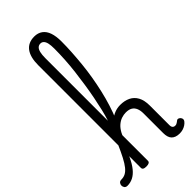

<svg xmlns="http://www.w3.org/2000/svg" viewBox="-538 -1545 1650 1650"><g transform="rotate(-45 287.0 -720.0)"><path d="M-66 17Q-85 17 -94 5.5Q-103 -6 -103 -20.5Q-103 -35 -94 -46.5Q-85 -58 -66 -58Q-39 -58 -16.5 -69.5Q6 -81 28 -108Q50 -135 74 -181Q98 -227 128 -295Q135 -312 146.5 -313Q158 -314 166 -304.5Q174 -295 169 -279Q145 -200 119 -143.5Q93 -87 64 -51.5Q35 -16 2.5 0.5Q-30 17 -66 17ZM569 17Q543 17 524 10Q505 3 493 -10Q481 -23 475.5 -42.5Q470 -62 470 -86V-326Q470 -361 459.5 -386.5Q449 -412 427 -425.5Q405 -439 368 -439Q342 -439 315 -430Q288 -421 263.5 -400Q239 -379 220 -344.5Q201 -310 190 -259L175 -344Q185 -382 204 -414Q223 -446 250 -469.5Q277 -493 310 -506Q343 -519 380 -519Q432 -519 471.5 -500Q511 -481 533.5 -440.5Q556 -400 556 -334V-96Q556 -83 560 -74.5Q564 -66 571.5 -62Q579 -58 588 -58Q597 -58 604.5 -61Q612 -64 619 -69.5Q626 -75 633 -80Q641 -86 651 -82Q661 -78 668 -70Q676 -60 676.5 -50Q677 -40 671 -31Q660 -16 643.5 -5Q627 6 608 11.5Q589 17 569 17ZM165 15Q143 15 133 8.5Q123 2 123 -11V-1258Q123 -1356 161 -1406.5Q199 -1457 273 -1457Q317 -1457 348 -1434.5Q379 -1412 394 -1368.5Q409 -1325 409 -1261Q409 -1200 405 -1133.5Q401 -1067 394 -996.5Q387 -926 375 -855Q363 -784 347 -714.5Q331 -645 310.5 -580Q290 -515 265 -456Q240 -397 209 -347V-11Q209 2 198 8.5Q187 15 165 15ZM209 -497Q224 -542 237.5 -599Q251 -656 263.5 -720Q276 -784 286.5 -853Q297 -922 305.5 -992Q314 -1062 318 -1130.5Q322 -1199 322 -1261Q322 -1300 316.5 -1325.5Q311 -1351 298.5 -1364Q286 -1377 268 -1377Q248 -1377 235 -1364.5Q222 -1352 215.5 -1325.5Q209 -1299 209 -1258Z"/></g></svg>

Font: Playwrite ID
Style: Regular
Weight: 400
Designer: Veronika Burian, José Scaglione
Foundry: TypeTogether
Version: Version 1.002